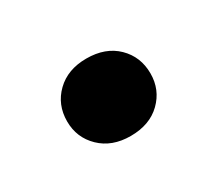

<svg xmlns="http://www.w3.org/2000/svg" viewBox="-47 -244 391 340"><g transform="rotate(-30 148.5 -74.0)"><path d="M59.6 -73.2Q59.6 -107.4 83 -130.1Q106.4 -152.8 144.5 -152.8Q183.6 -152.8 206.8 -130.1Q230 -107.4 230 -73.2Q230 -40 206.8 -17.3Q183.6 5.4 144.5 5.4Q106.4 5.4 83 -17.3Q59.6 -40 59.6 -73.2Z"/></g></svg>

Font: Roboto Condensed ExtraBold
Style: Regular
Weight: 800
Designer: Christian Robertson
Foundry: Google
Version: Version 3.008; 2023